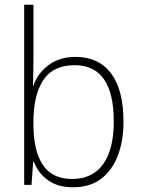

<svg xmlns="http://www.w3.org/2000/svg" viewBox="-20 -780 595 810"><path d="M121 -760V-535Q121 -510 120.5 -475.5Q120 -441 119 -418H121Q138 -470 184.5 -505Q231 -540 299 -540Q396 -540 448.5 -470.5Q501 -401 501 -266Q501 -187 477.5 -124.5Q454 -62 407 -26Q360 10 288 10Q223 10 182 -20Q141 -50 123 -97H120L113 0H82V-760ZM295 -505Q204 -505 162.5 -442Q121 -379 121 -265V-256Q121 -144 160.5 -84.5Q200 -25 284 -25Q371 -25 415.5 -88Q460 -151 460 -267Q460 -505 295 -505Z"/></svg>

Font: Noto Sans Disp ExtLt
Style: Regular
Weight: 200
Designer: Monotype Design Team
Foundry: Monotype Imaging Inc.
Version: Version 2.000;GOOG;noto-source:20170915:90ef993387c0